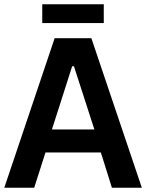

<svg xmlns="http://www.w3.org/2000/svg" viewBox="-23 -879 684 899"><path d="M174.8 -771V-858.9H462.9V-771ZM-2.9 0 232.9 -700.2H404.8L641.1 0H501L449.2 -165H189.9L137.2 0ZM220.2 -272.9H418.9L323.2 -568.8H314.9Z"/></svg>

Font: Fixel Text SemiBold
Style: Regular
Weight: 600
Width: 4
Designer: AlfaBravo + MacPaw
Foundry: Kyrylo Tkachov, Marchela Mozhyna, Serhii Makarenko, Maria Weinstein, Zakhar Kryvoshyya
Version: Version 1.211